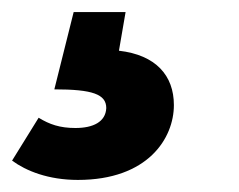

<svg xmlns="http://www.w3.org/2000/svg" viewBox="-59 -36 396 318"><path d="M149 -16H63L31 112C94 112 117 120 117 143C116 166 95 176 66 176C40 176 23 170 5 159L-39 230C-16 247 21 262 70 262C186 262 229 193 229 138C229 89 199 55 138 48Z"/></svg>

Font: Fira Sans
Style: Bold Italic
Weight: 700
Italic angle: -8°
Designer: bBox Type GmbH & Carrois Corporate GbR & Edenspiekermann AG
Foundry: bBox Type GmbH & Carrois Corporate GbR & Edenspiekermann AG
Version: Version 4.301;PS 004.301;hotconv 1.0.88;makeotf.lib2.5.64775